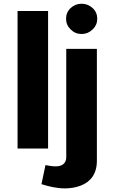

<svg xmlns="http://www.w3.org/2000/svg" viewBox="-20 -810 615 1047"><path d="M340.3 -708C340.3 -685.1 348.6 -665.5 365.2 -649.4C381.8 -632.8 401.9 -624.5 425.3 -624.5C448.2 -624.5 467.8 -632.8 484.9 -649.4C502 -665.5 510.3 -685.1 510.3 -708C510.3 -731 502 -750.5 484.9 -766.1C467.8 -781.7 448.2 -789.6 425.3 -789.6C401.9 -789.6 381.8 -781.7 365.2 -766.1C348.6 -750.5 340.3 -731 340.3 -708ZM206.1 194.3C244.6 206.5 289.6 217.3 333 217.3C364.7 217.3 393.6 212.4 420.4 202.1C473.1 182.1 508.3 139.2 508.3 66.9V-543.5H341.3V47.4C341.3 81.1 318.4 97.2 283.7 97.2C266.6 97.2 244.1 93.8 228 90.3ZM242.2 -750H75.7V0H242.2Z"/></svg>

Font: Estedad ExtraBold
Style: Regular
Weight: 800
Designer: Amin Abedi
Version: Version 7.3